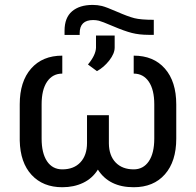

<svg xmlns="http://www.w3.org/2000/svg" viewBox="-20 -763 808 793"><path d="M532.2 -533.2Q614.3 -533.2 661.1 -479.7Q708 -426.3 708 -331.5V-190.4Q708 -96.2 661.1 -43Q614.3 10.3 532.2 10.3Q430.7 10.3 384.3 -62.5Q361.3 -25.9 323.2 -7.8Q285.2 10.3 237.3 10.3Q157.7 10.3 110.6 -40.5Q63.5 -91.3 61.5 -182.6V-332Q61.5 -426.3 108.4 -479.7Q155.3 -533.2 237.3 -533.2V-459Q197.3 -459 174.6 -425.8Q151.9 -392.6 151.9 -332V-190.4Q151.9 -130.4 174.3 -96.9Q196.8 -63.5 237.3 -63.5Q285.2 -63.5 312.3 -92.8Q339.4 -122.1 339.4 -172.4V-287.1H429.7V-170.9Q430.2 -120.6 457.5 -92Q484.9 -63.5 532.2 -63.5Q571.8 -63.5 594.5 -96.7Q617.2 -129.9 617.2 -190.9V-332Q617.2 -392.6 594.5 -425.8Q571.8 -459 532.2 -459ZM615.2 -681.2V-619.1H593.8Q555.2 -619.1 524.4 -627Q493.7 -634.8 446.8 -654.8Q399.9 -674.8 388.2 -677.5Q376.5 -680.2 364.7 -680.2Q309.1 -680.2 309.1 -626V-618.7H246.6V-636.2Q246.6 -689.9 277.6 -716.3Q308.6 -742.7 362.8 -742.7Q382.8 -742.7 400.9 -738.3Q418.9 -733.9 463.6 -714.4Q508.3 -694.8 534.9 -688Q561.5 -681.2 615.2 -681.2ZM343.3 -496.6Q375 -534.7 376.5 -565.4V-616.2H453.6V-566.4Q453.6 -542 431.4 -513.4Q409.2 -484.9 380.4 -469.2Z"/></svg>

Font: Mardoto
Style: Regular
Weight: 400
Designer: Christian Robertson, Vahan Hovhannisyan
Foundry: Google
Version: Version 1.000